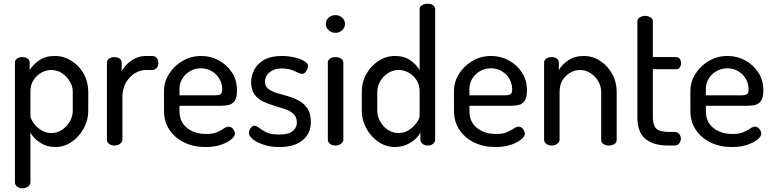

<svg xmlns="http://www.w3.org/2000/svg" viewBox="-20 -780 4144 1029"><path d="M100 229Q83 229 71.5 219.5Q60 210 60 199V-445Q60 -458 71.5 -466Q83 -474 100 -474Q117 -474 128 -466Q139 -458 139 -445V-404Q156 -433 190 -456.5Q224 -480 273 -480Q323 -480 364 -453.5Q405 -427 429 -384Q453 -341 453 -288V-186Q453 -136 428.5 -91.5Q404 -47 364 -19.5Q324 8 276 8Q231 8 195 -15.5Q159 -39 143 -70V199Q143 210 130.5 219.5Q118 229 100 229ZM256 -67Q286 -67 312 -84Q338 -101 354 -129Q370 -157 370 -186V-288Q370 -317 354 -344Q338 -371 312 -388Q286 -405 254 -405Q227 -405 201.5 -390.5Q176 -376 159.5 -350.5Q143 -325 143 -288V-159Q143 -146 157.5 -124Q172 -102 197.5 -84.5Q223 -67 256 -67Z M593 0Q576 0 564.5 -9.5Q553 -19 553 -30V-445Q553 -458 564.5 -466Q576 -474 593 -474Q610 -474 621 -466Q632 -458 632 -445V-398Q643 -419 662 -437.5Q681 -456 706.5 -468Q732 -480 763 -480H797Q810 -480 819.5 -469Q829 -458 829 -442Q829 -427 819.5 -416Q810 -405 797 -405H763Q731 -405 702 -387Q673 -369 654.5 -336.5Q636 -304 636 -258V-30Q636 -19 623.5 -9.5Q611 0 593 0Z M1082 8Q1017 8 967 -16.5Q917 -41 888 -84.5Q859 -128 859 -186V-291Q859 -342 886.5 -385Q914 -428 959 -454Q1004 -480 1058 -480Q1110 -480 1153.5 -456Q1197 -432 1223.5 -391Q1250 -350 1250 -296Q1250 -256 1237 -238.5Q1224 -221 1204 -217Q1184 -213 1162 -213H942V-183Q942 -127 982 -94.5Q1022 -62 1085 -62Q1122 -62 1144 -72Q1166 -82 1180 -91.5Q1194 -101 1205 -101Q1216 -101 1223.5 -94.5Q1231 -88 1235 -79Q1239 -70 1239 -63Q1239 -50 1220 -33.5Q1201 -17 1165.5 -4.5Q1130 8 1082 8ZM942 -269H1127Q1154 -269 1162.5 -275.5Q1171 -282 1171 -301Q1171 -331 1156.5 -356.5Q1142 -382 1116 -398Q1090 -414 1057 -414Q1026 -414 1000 -399.5Q974 -385 958 -360Q942 -335 942 -305Z M1478 8Q1430 8 1393 -4.5Q1356 -17 1335 -34Q1314 -51 1314 -68Q1314 -76 1318 -84.5Q1322 -93 1328.5 -99.5Q1335 -106 1343 -106Q1355 -106 1369 -94.5Q1383 -83 1407 -71Q1431 -59 1476 -59Q1529 -59 1550 -78.5Q1571 -98 1571 -122Q1571 -153 1553 -169.5Q1535 -186 1507 -195.5Q1479 -205 1448 -214Q1417 -223 1389 -236.5Q1361 -250 1343.5 -274.5Q1326 -299 1326 -340Q1326 -373 1342 -405Q1358 -437 1394 -458.5Q1430 -480 1490 -480Q1525 -480 1557.5 -472.5Q1590 -465 1610.5 -452.5Q1631 -440 1631 -426Q1631 -420 1627 -410Q1623 -400 1616 -392Q1609 -384 1598 -384Q1590 -384 1575.5 -391.5Q1561 -399 1540.5 -406Q1520 -413 1491 -413Q1458 -413 1438 -401.5Q1418 -390 1409 -374.5Q1400 -359 1400 -343Q1400 -318 1417.5 -304Q1435 -290 1463.5 -281.5Q1492 -273 1523 -264.5Q1554 -256 1582 -240.5Q1610 -225 1628 -198Q1646 -171 1646 -126Q1646 -65 1602 -28.5Q1558 8 1478 8Z M1778 0Q1760 0 1748.5 -9.5Q1737 -19 1737 -30V-445Q1737 -458 1748.5 -466Q1760 -474 1778 -474Q1795 -474 1807.5 -466Q1820 -458 1820 -445V-30Q1820 -19 1807.5 -9.5Q1795 0 1778 0ZM1778 -604Q1756 -604 1741 -618.5Q1726 -633 1726 -652Q1726 -671 1741 -685Q1756 -699 1778 -699Q1799 -699 1814 -685Q1829 -671 1829 -652Q1829 -633 1814 -618.5Q1799 -604 1778 -604Z M2096 8Q2049 8 2008.5 -19.5Q1968 -47 1943.5 -91.5Q1919 -136 1919 -186V-288Q1919 -341 1943.5 -384Q1968 -427 2008.5 -453.5Q2049 -480 2098 -480Q2146 -480 2179.5 -456.5Q2213 -433 2229 -404V-731Q2229 -744 2241.5 -752Q2254 -760 2272 -760Q2290 -760 2301 -752Q2312 -744 2312 -731V-30Q2312 -19 2301 -9.5Q2290 0 2272 0Q2256 0 2244.5 -9.5Q2233 -19 2233 -30V-70Q2218 -39 2180 -15.5Q2142 8 2096 8ZM2116 -67Q2148 -67 2173.5 -84.5Q2199 -102 2214 -124Q2229 -146 2229 -159V-288Q2229 -325 2212.5 -350.5Q2196 -376 2170 -390.5Q2144 -405 2117 -405Q2085 -405 2059 -388Q2033 -371 2017.5 -344Q2002 -317 2002 -288V-186Q2002 -157 2017.5 -129Q2033 -101 2059 -84Q2085 -67 2116 -67Z M2636 8Q2571 8 2521 -16.5Q2471 -41 2442 -84.5Q2413 -128 2413 -186V-291Q2413 -342 2440.5 -385Q2468 -428 2513 -454Q2558 -480 2612 -480Q2664 -480 2707.5 -456Q2751 -432 2777.5 -391Q2804 -350 2804 -296Q2804 -256 2791 -238.5Q2778 -221 2758 -217Q2738 -213 2716 -213H2496V-183Q2496 -127 2536 -94.5Q2576 -62 2639 -62Q2676 -62 2698 -72Q2720 -82 2734 -91.5Q2748 -101 2759 -101Q2770 -101 2777.5 -94.5Q2785 -88 2789 -79Q2793 -70 2793 -63Q2793 -50 2774 -33.5Q2755 -17 2719.5 -4.5Q2684 8 2636 8ZM2496 -269H2681Q2708 -269 2716.5 -275.5Q2725 -282 2725 -301Q2725 -331 2710.5 -356.5Q2696 -382 2670 -398Q2644 -414 2611 -414Q2580 -414 2554 -399.5Q2528 -385 2512 -360Q2496 -335 2496 -305Z M2937 0Q2919 0 2907.5 -9.5Q2896 -19 2896 -30V-445Q2896 -458 2907.5 -466Q2919 -474 2937 -474Q2953 -474 2964 -466Q2975 -458 2975 -445V-404Q2991 -433 3025 -456.5Q3059 -480 3109 -480Q3157 -480 3197 -453.5Q3237 -427 3261 -384Q3285 -341 3285 -288V-30Q3285 -15 3272 -7.5Q3259 0 3243 0Q3228 0 3215 -7.5Q3202 -15 3202 -30V-288Q3202 -317 3186.5 -344Q3171 -371 3145 -388Q3119 -405 3088 -405Q3061 -405 3036 -390.5Q3011 -376 2995 -350.5Q2979 -325 2979 -288V-30Q2979 -19 2966.5 -9.5Q2954 0 2937 0Z M3562 0Q3481 0 3438.5 -36Q3396 -72 3396 -151V-666Q3396 -679 3409 -687Q3422 -695 3437 -695Q3453 -695 3466 -687Q3479 -679 3479 -666V-474H3605Q3617 -474 3623.5 -464Q3630 -454 3630 -441Q3630 -428 3623.5 -418.5Q3617 -409 3605 -409H3479V-151Q3479 -108 3497.5 -90.5Q3516 -73 3562 -73H3593Q3611 -73 3620 -62Q3629 -51 3629 -37Q3629 -23 3620 -11.5Q3611 0 3593 0Z M3903 8Q3838 8 3788 -16.5Q3738 -41 3709 -84.5Q3680 -128 3680 -186V-291Q3680 -342 3707.5 -385Q3735 -428 3780 -454Q3825 -480 3879 -480Q3931 -480 3974.5 -456Q4018 -432 4044.5 -391Q4071 -350 4071 -296Q4071 -256 4058 -238.5Q4045 -221 4025 -217Q4005 -213 3983 -213H3763V-183Q3763 -127 3803 -94.5Q3843 -62 3906 -62Q3943 -62 3965 -72Q3987 -82 4001 -91.5Q4015 -101 4026 -101Q4037 -101 4044.5 -94.5Q4052 -88 4056 -79Q4060 -70 4060 -63Q4060 -50 4041 -33.5Q4022 -17 3986.5 -4.5Q3951 8 3903 8ZM3763 -269H3948Q3975 -269 3983.5 -275.5Q3992 -282 3992 -301Q3992 -331 3977.5 -356.5Q3963 -382 3937 -398Q3911 -414 3878 -414Q3847 -414 3821 -399.5Q3795 -385 3779 -360Q3763 -335 3763 -305Z"/></svg>

Font: Dosis ExtraLight Medium
Style: Regular
Weight: 500
Version: Version 3.001; ttfautohint (v1.8.2)